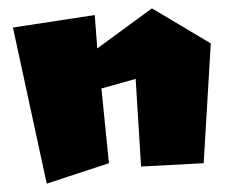

<svg xmlns="http://www.w3.org/2000/svg" viewBox="-20 -434 547 460"><path d="M11 -368 92 6 241 -43 223 -222 305 -245 318 -35 468 -43 485 -330 344 -414 213 -318 207 -398Z"/></svg>

Font: Super Mario
Style: Regular
Weight: 400
Version: Version 1.0